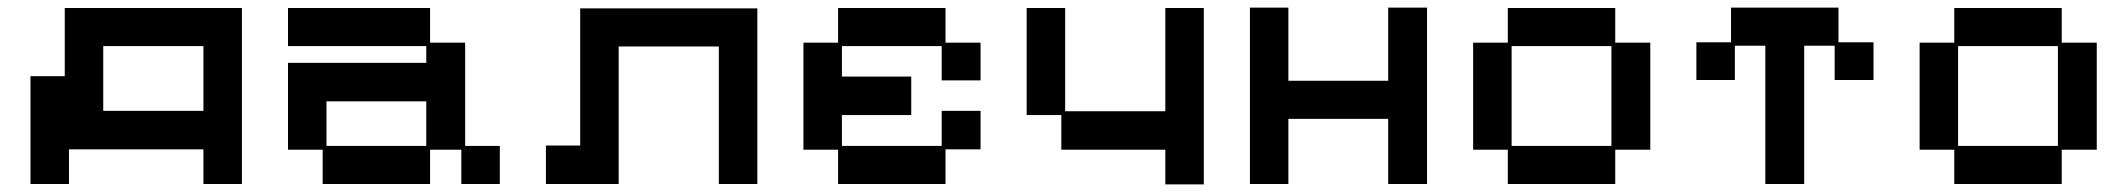

<svg xmlns="http://www.w3.org/2000/svg" viewBox="-20 -471 5585 504"><path d="M60 12V-271H150V-450H615V12H514V-79H161V12ZM251 -180H514V-350H251Z M827 12V-78H736V-306H1099V-350H736V-450H1109V-359H1201V-88H1292V12H1191V-78H1109V12ZM837 -88H1099V-205H837Z M1413 12V-89H1503V-449H1968V12H1867V-349H1604V12Z M2180 12V-78H2089V-359H2180V-450H2462V-359H2554V-260H2452V-350H2190V-270H2372V-169H2190V-88H2452V-180H2554V-79H2462V12Z M3039 13V-78H2766V-169H2675V-450H2776V-179H3039V-450H3140V13Z M3261 12V-451H3362V-259H3624V-451H3726V12H3624V-159H3362V12Z M3938 12V-78H3847V-359H3938V-450H4220V-359H4312V-78H4220V12ZM3948 -88H4210V-350H3948Z M4614 12V-351H4534V-261H4433V-360H4524V-451H4806V-360H4898V-261H4796V-351H4716V12Z M5110 12V-78H5019V-359H5110V-450H5392V-359H5484V-78H5392V12ZM5120 -88H5382V-350H5120Z"/></svg>

Font: Pixelify Sans
Style: Regular
Weight: 400
Designer: Stefie Justprince
Foundry: Typecalism Foundryline
Version: Version 1.000;February 13, 2025;FontCreator 15.0.0.3015 64-b